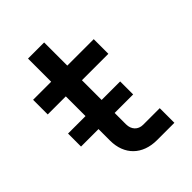

<svg xmlns="http://www.w3.org/2000/svg" viewBox="-204 -807 909 909"><g transform="rotate(-45 250.0 -352.5)"><path d="M433 -550H256V-705H148V-550H27V-452H148V-320H31V-233H148V-156C148 -60 210 0 307 0H423V-98H312C278 -98 256 -122 256 -157V-233H380V-320H256V-452H433Z"/></g></svg>

Font: Tekne LDO SemiBold
Style: Regular
Weight: 600
Monospace: yes
Designer: Alessio Laiso, Mario Rullo, Paolo Rosset
Foundry: Alessio Laiso
Version: Version 1.000;hotconv 1.0.109;makeotfexe 2.5.65596